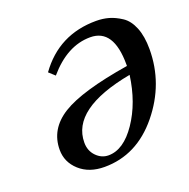

<svg xmlns="http://www.w3.org/2000/svg" viewBox="-99 -597 693 704"><g transform="rotate(-20 248.0 -245.0)"><path d="M60 -103Q60 -184 135.5 -231Q211 -278 397 -308V-314Q397 -453 306 -453Q216 -453 140 -364L117 -385Q201 -502 347 -502Q373 -502 396 -495.5Q419 -489 443.5 -473Q468 -457 482 -422.5Q496 -388 496 -338Q496 -203 408 -95.5Q320 12 194 12Q134 12 97 -21.5Q60 -55 60 -103ZM154 -97Q154 -65 174.5 -44Q195 -23 222 -23Q281 -23 331 -96.5Q381 -170 395 -274Q154 -229 154 -97Z"/></g></svg>

Font: Heuristica
Style: Italic
Weight: 400
Italic angle: -13°
Version: Version 1.0.2